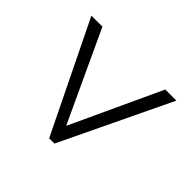

<svg xmlns="http://www.w3.org/2000/svg" viewBox="-118 -681 733 733"><g transform="rotate(-45 248.5 -314.5)"><path d="M7.8 -298.3V-326.7L453.1 -543.9V-484.4L88.4 -314.9V-314L453.1 -145V-85Z"/></g></svg>

Font: Vidaloka 
Style: Regular
Weight: 400
Designer: Cyreal (www.cyreal.org)
Foundry: Cyreal (www.cyreal.org)
Version: Version 1.011